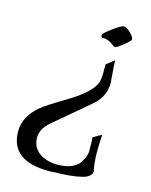

<svg xmlns="http://www.w3.org/2000/svg" viewBox="-103 -578 632 801"><g transform="rotate(15 213.0 -178.0)"><path d="M317 -417Q314 -417 305 -424Q296 -431 289 -434Q278 -441 260 -441Q252 -441 252 -448V-450Q252 -457 257 -460Q260 -463 267 -469Q274 -475 285 -483Q321 -510 332 -510Q345 -510 362 -493Q379 -476 379 -466Q378 -458 347 -435Q326 -417 317 -417ZM185 154Q19 154 19 26Q19 -37 79 -88Q95 -103 200 -166Q236 -189 259.5 -211Q283 -233 292 -254Q297 -263 299 -292V-337L333 -364Q334 -353 335 -332Q336 -311 339 -279Q340 -276 340 -268Q340 -211 296 -171Q255 -136 216 -103Q177 -70 147 -45Q121 -23 111.5 -5.5Q102 12 102 31Q102 88 160 110Q183 119 213 119Q264 119 293 97Q305 90 316 67Q327 48 327 29Q327 3 326.5 -10Q326 -23 325 -25L326 -30L362 -50Q359 -11 359 21Q359 47 361 67.5Q363 88 366 102Q367 103 367 109Q366 124 345 135Q311 149 238 152L205 153Q201 154 195.5 154Q190 154 185 154Z"/></g></svg>

Font: Luxurious Roman
Style: Regular
Weight: 400
Designer: Robert E. Leuschke
Foundry: Robert E. Leuschke
Version: Version 1.010; ttfautohint (v1.8.3)